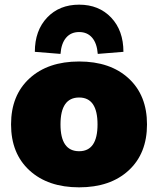

<svg xmlns="http://www.w3.org/2000/svg" viewBox="-20 -783 671 815"><path d="M236.8 -554.2 127.9 -563Q127.9 -653.3 179.9 -708.3Q231.9 -763.2 315.9 -763.2Q399.9 -763.2 451.9 -708.3Q503.9 -653.3 503.9 -563L395 -554.2Q391.6 -599.1 371.1 -623Q350.6 -647 315.9 -647Q281.2 -647 260.7 -623Q240.2 -599.1 236.8 -554.2ZM526.1 -59.6Q448.2 12.2 315.9 12.2Q183.6 12.2 105.2 -59.6Q26.9 -131.3 26.9 -254.9Q26.9 -378.4 105.2 -450.2Q183.6 -522 315.9 -522Q448.2 -522 526.1 -450.2Q604 -378.4 604 -254.9Q604 -131.3 526.1 -59.6ZM315.9 -141.1Q394 -141.1 394 -254.9Q394 -369.1 315.9 -369.1Q236.8 -369.1 236.8 -254.9Q236.8 -141.1 315.9 -141.1Z"/></svg>

Font: Mulish ExtraBlack
Style: Regular
Weight: 1000
Designer: Vernon Adams
Foundry: Vernon Adams
Version: Version 3.603; ttfautohint (v1.8.3)